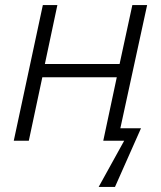

<svg xmlns="http://www.w3.org/2000/svg" viewBox="-20 -552 633 753"><path d="M367 181 467 0H385L438 -249H146L93 0H34L148 -532H205L156 -301H449L499 -532H557L452 -49H533L431 181Z"/></svg>

Font: Noto Sans UI Light
Style: Italic
Weight: 300
Italic angle: -12°
Designer: Monotype Design Team
Foundry: Monotype Imaging Inc.
Version: Version 1.901